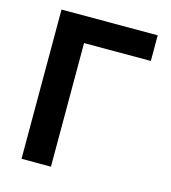

<svg xmlns="http://www.w3.org/2000/svg" viewBox="-107 -799 787 886"><g transform="rotate(15 286.5 -356.5)"><path d="M77.5 0V-713H537V-590.5H218V0Z"/></g></svg>

Font: Commissioner SemiBold
Style: Regular
Weight: 600
Designer: Kostas Bartsokas
Foundry: Kostas Bartsokas
Version: Version 1.000; ttfautohint (v1.8.3)